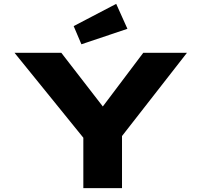

<svg xmlns="http://www.w3.org/2000/svg" viewBox="-20 -973 1042 993"><path d="M411 0V-313L431 -236L55 -700H297L570 -347H455L721 -700H947L606 -263L611 -321V0ZM401 -744 361 -838 581 -953 639 -824Z"/></svg>

Font: Lexend Zetta ExtraBold
Style: Regular
Weight: 800
Designer: Bonnie Shaver-Troup, Thomas Jockin
Foundry: Lexend
Version: Version 1.007